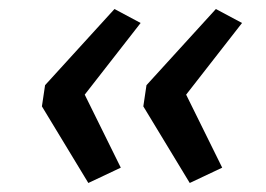

<svg xmlns="http://www.w3.org/2000/svg" viewBox="-20 -485 591 426"><path d="M176 -79 73 -249 80 -296 234 -465 292 -434 168 -275 248 -113ZM401 -79 298 -249 305 -296 459 -465 517 -434 393 -275 473 -113Z"/></svg>

Font: Nunito Sans 7pt Expanded
Style: Italic
Weight: 400
Width: 7
Italic angle: -9°
Designer: Vernon Adams
Foundry: Vernon Adams
Version: Version 3.101;gftools[0.9.27]